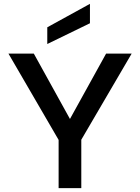

<svg xmlns="http://www.w3.org/2000/svg" viewBox="-20 -979 729 999"><path d="M448 -959V-858L226 -750V-837ZM532 -700H665L403 -252V0H285V-251L24 -700H156L344 -360Z"/></svg>

Font: Albert Sans SemiBold
Style: Regular
Weight: 600
Designer: Andreas Rasmussen
Foundry: a.Foundry
Version: Version 1.025